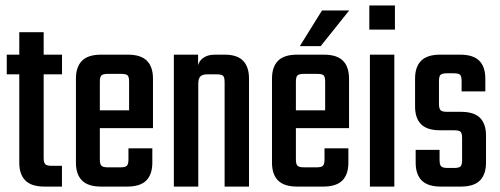

<svg xmlns="http://www.w3.org/2000/svg" viewBox="-20 -690 1850 710"><path d="M141.5 -570.9V-105.9Q141.5 -88.6 147.5 -82.7Q153.5 -76.8 171.3 -76.8H209.1V0H144.6Q96.2 0 73.8 -22.5Q51.3 -45.1 51.3 -88.5V-570.9ZM209.3 -487.9V-415.1H5V-487.9Z M349.2 -387.6V-100.3Q349.2 -83 355.2 -77.1Q361.2 -71.2 378.9 -71.2H404V0H354.1Q305.7 0 283.3 -22.5Q260.8 -45.1 260.8 -88.5V-399.5Q260.8 -442.8 283.3 -465.4Q305.7 -487.9 354.1 -487.9H409.3V-416.8H378.9Q361.2 -416.8 355.2 -411.3Q349.2 -405.8 349.2 -387.6ZM457.4 -228.6V-387.6Q457.4 -405.8 451.8 -411.3Q446.2 -416.8 427.7 -416.8H396.4V-487.9H452.4Q500.8 -487.9 523.3 -465.4Q545.7 -442.8 545.7 -399.5V-228.6ZM455 -100.7V-141.4H543.3V-88.5Q543.3 -45.1 520.9 -22.5Q498.5 0 450.1 0H396.4V-71.2H425.3Q443.8 -71.2 449.4 -77.3Q455 -83.4 455 -100.7ZM545.7 -282V-216.1H293.2V-282Z M713.2 0H622.9V-487.9H712.5V-426.9L713.2 -421.4ZM900.8 0H810.6V-386Q810.6 -404.1 805 -409.6Q799.4 -415.1 780.9 -415.1H745.7Q728.7 -415.1 721 -407.3Q713.2 -399.5 713.2 -380.3V-347.8H708.7V-420.4Q708.7 -456.1 726.7 -472Q744.7 -487.9 775.1 -487.9H810.5Q857 -487.9 878.9 -465.4Q900.8 -442.8 900.8 -399.5Z M1074.2 -387.6V-100.3Q1074.2 -83 1080.2 -77.1Q1086.2 -71.2 1103.9 -71.2H1129V0H1079.1Q1030.7 0 1008.3 -22.5Q985.8 -45.1 985.8 -88.5V-399.5Q985.8 -442.8 1008.3 -465.4Q1030.7 -487.9 1079.1 -487.9H1134.3V-416.8H1103.9Q1086.2 -416.8 1080.2 -411.3Q1074.2 -405.8 1074.2 -387.6ZM1182.4 -228.6V-387.6Q1182.4 -405.8 1176.8 -411.3Q1171.2 -416.8 1152.7 -416.8H1121.4V-487.9H1177.4Q1225.8 -487.9 1248.3 -465.4Q1270.7 -442.8 1270.7 -399.5V-228.6ZM1180 -100.7V-141.4H1268.3V-88.5Q1268.3 -45.1 1245.9 -22.5Q1223.5 0 1175.1 0H1121.4V-71.2H1150.3Q1168.8 -71.2 1174.4 -77.3Q1180 -83.4 1180 -100.7ZM1270.7 -282V-216.1H1018.2V-282ZM1088.7 -519.4 1170.7 -651.2H1271.2L1165.8 -519.4Z M1438.2 0H1347.9V-487.9H1438.2ZM1345.7 -580.6V-669.8H1440.4V-580.6Z M1688.8 -98V-179.1Q1688.8 -197.2 1683.2 -202.7Q1677.6 -208.2 1659.1 -208.2H1607.6Q1559.2 -208.2 1537 -230.7Q1514.9 -253.1 1514.9 -296.5V-399.5Q1514.9 -442.8 1537.3 -465.4Q1559.8 -487.9 1608.2 -487.9H1681.4Q1729.8 -487.9 1752.3 -465.4Q1774.7 -442.8 1774.7 -399.5V-352H1687V-389.9Q1687 -408 1681.4 -413.5Q1675.8 -419 1657.2 -419H1633Q1615.3 -419 1609.3 -413.5Q1603.3 -408 1603.3 -389.9V-305.6Q1603.3 -288.3 1609.3 -282.4Q1615.3 -276.5 1633 -276.5H1684.5Q1732.9 -276.5 1755.1 -254.2Q1777.2 -231.8 1777.2 -188.5V-88.5Q1777.2 -45.1 1754.7 -22.5Q1732.3 0 1683.9 0H1610.4Q1562 0 1539.6 -22.5Q1517.1 -45.1 1517.1 -88.5V-135.8H1605.5V-98Q1605.5 -80.7 1611.5 -74.8Q1617.5 -68.9 1635.2 -68.9H1659.1Q1677.6 -68.9 1683.2 -74.8Q1688.8 -80.7 1688.8 -98Z"/></svg>

Font: Teko Variable Light
Style: Regular
Weight: 300
Designer: Manushi Parikh, Jonny Pinhorn
Foundry: Indian Type Foundry
Version: Version 3.000